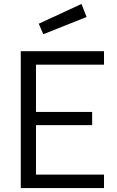

<svg xmlns="http://www.w3.org/2000/svg" viewBox="-20 -951 593 971"><path d="M85 0V-692H506V-624H162V-385H446V-318H162V-68H506V0ZM176 -831 392 -931 418 -865 199 -778Z"/></svg>

Font: Titillium-CLs Web
Style: CLs-Regular
Weight: 400
Version: Version 1.002;PS 57.000;hotconv 1.0.70;makeotf.lib2.5.55311